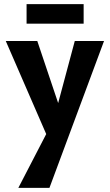

<svg xmlns="http://www.w3.org/2000/svg" viewBox="-20 -623 533 932"><path d="M224 73 8 -424H161L278 -76ZM343 -424H485L220 289H69L241 -43ZM109 -508V-603H386V-508Z"/></svg>

Font: Ysabeau ExtraBold
Style: Regular
Weight: 800
Designer: Christian Thalmann (Catharsis Fonts)
Version: Version 2.002